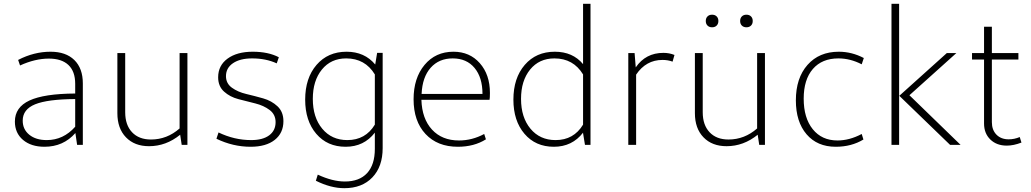

<svg xmlns="http://www.w3.org/2000/svg" viewBox="-20 -759 5403 1006"><path d="M213 10Q143 10 100.5 -26Q58 -62 58 -122Q58 -197 134.5 -232.5Q211 -268 374 -269V-320Q374 -385 338.5 -418.5Q303 -452 236 -452Q164 -452 85 -416L75 -445Q158 -488 245 -488Q325 -488 369.5 -444.5Q414 -401 414 -322V0H384L375 -62Q312 10 213 10ZM99 -127Q99 -81 133.5 -53Q168 -25 225 -25Q312 -25 374 -95V-240Q229 -239 164 -212.5Q99 -186 99 -127Z M761 7Q685 7 640 -39.5Q595 -86 595 -166V-481H636V-171Q636 -104 672 -66Q708 -28 771 -28Q855 -28 921 -86V-481H962V0H932L924 -53Q850 7 761 7Z M1293 10Q1201 10 1114 -32L1125 -65Q1208 -25 1296 -25Q1357 -25 1390.5 -50Q1424 -75 1424 -119Q1424 -159 1393 -182.5Q1362 -206 1318 -217Q1274 -228 1229.5 -239.5Q1185 -251 1154 -279Q1123 -307 1123 -354Q1123 -416 1172.5 -452Q1222 -488 1304 -488Q1386 -488 1441 -459L1430 -427Q1373 -453 1301 -453Q1238 -453 1201 -428Q1164 -403 1164 -360Q1164 -322 1195 -299.5Q1226 -277 1270.5 -266.5Q1315 -256 1359 -243.5Q1403 -231 1434 -202Q1465 -173 1465 -124Q1465 -62 1419.5 -26Q1374 10 1293 10Z M1579 -237Q1579 -350 1638.5 -419Q1698 -488 1796 -488Q1890 -488 1946 -421L1956 -482H1985V17Q1985 114 1931 170.5Q1877 227 1784 227Q1713 227 1635 188L1645 156Q1722 192 1787 192Q1863 192 1903.5 148Q1944 104 1944 21V-64Q1887 10 1791 10Q1695 10 1637 -58Q1579 -126 1579 -237ZM1619 -241Q1619 -144 1668.5 -84.5Q1718 -25 1800 -25Q1895 -25 1944 -106V-369Q1893 -453 1794 -453Q1714 -453 1666.5 -394.5Q1619 -336 1619 -241Z M2379 10Q2272 10 2209.5 -57Q2147 -124 2147 -239Q2147 -350 2204.5 -419Q2262 -488 2356 -488Q2441 -488 2494 -428Q2547 -368 2547 -272Q2547 -245 2545 -236H2188Q2191 -137 2243.5 -80Q2296 -23 2385 -23Q2454 -23 2517 -57L2526 -29Q2464 10 2379 10ZM2352 -453Q2280 -453 2236.5 -404Q2193 -355 2189 -267H2508Q2508 -353 2466.5 -403Q2425 -453 2352 -453Z M2670 -237Q2670 -350 2729.5 -419Q2789 -488 2887 -488Q2981 -488 3035 -423V-739H3074V0H3045L3035 -61V-64Q2978 10 2882 10Q2786 10 2728 -58Q2670 -126 2670 -237ZM2710 -241Q2710 -144 2759.5 -84.5Q2809 -25 2891 -25Q2986 -25 3035 -106V-369Q2984 -453 2885 -453Q2805 -453 2757.5 -394.5Q2710 -336 2710 -241Z M3272 0V-481H3305L3311 -406Q3363 -482 3456 -482Q3487 -482 3514 -471L3504 -436Q3480 -445 3451 -445Q3365 -445 3313 -368V0Z M3915 -625Q3906 -616 3891 -616Q3876 -616 3867 -625Q3858 -634 3858 -649Q3858 -664 3867 -673Q3876 -682 3891 -682Q3906 -682 3915 -673Q3924 -664 3924 -649Q3924 -634 3915 -625ZM3735 -625Q3726 -616 3711 -616Q3696 -616 3687 -625Q3678 -634 3678 -649Q3678 -664 3687 -673Q3696 -682 3711 -682Q3726 -682 3735 -673Q3744 -664 3744 -649Q3744 -634 3735 -625ZM3787 7Q3711 7 3666 -39.5Q3621 -86 3621 -166V-481H3662V-171Q3662 -104 3698 -66Q3734 -28 3797 -28Q3881 -28 3947 -86V-481H3988V0H3958L3950 -53Q3876 7 3787 7Z M4359 10Q4262 10 4206 -55.5Q4150 -121 4150 -233Q4150 -350 4211 -419Q4272 -488 4375 -488Q4443 -488 4506 -455L4495 -422Q4435 -453 4373 -453Q4287 -453 4239 -397.5Q4191 -342 4191 -242Q4191 -141 4238.5 -82Q4286 -23 4368 -23Q4431 -23 4495 -57L4504 -28Q4441 10 4359 10Z M4651 0V-739H4691V0ZM4958 0 4692 -257 4941 -481H4991L4745 -260L5013 0Z M5255 4Q5202 4 5169 -28Q5136 -60 5136 -112V-447H5073V-481H5136V-619H5177V-481H5316V-447H5177V-119Q5177 -78 5201 -53.5Q5225 -29 5265 -29Q5295 -29 5323 -41L5332 -12Q5291 4 5255 4Z"/></svg>

Font: Cantarell Light
Style: Regular
Weight: 300
Designer: Dave Crossland, Nikolaus Waxweiler, Florian Fecher, Jacques Le Bailly, Eben Sorkin, Alexei Vanyashin, Alexios Zavras, Em
Version: Version 0.303